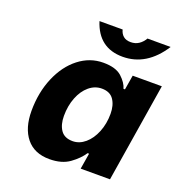

<svg xmlns="http://www.w3.org/2000/svg" viewBox="-133 -843 908 966"><g transform="rotate(20 321.5 -360.5)"><path d="M69 -189Q69 -287 103 -367.5Q137 -448 196 -494Q255 -540 327 -540Q394 -540 426 -510.5Q458 -481 466 -451H474L487 -529H643L558 0H401L415 -85H407Q385 -51 343.5 -21Q302 9 236 9Q155 9 112 -44Q69 -97 69 -189ZM448 -310Q448 -356 428 -385.5Q408 -415 364 -415Q327 -415 296.5 -389.5Q266 -364 248.5 -319.5Q231 -275 231 -221Q231 -174 251 -145Q271 -116 315 -116Q351 -116 381.5 -142Q412 -168 430 -212.5Q448 -257 448 -310ZM236 -730H360Q365 -709 379.5 -696.5Q394 -684 419 -684Q444 -684 462.5 -696.5Q481 -709 493 -730H617Q534 -601 406 -601Q277 -601 236 -730Z"/></g></svg>

Font: Be Vietnam ExtraBold
Style: Italic
Weight: 800
Italic angle: -9.778°
Designer: Gabriel Lam
Foundry: TypeRant
Version: Version 3.000